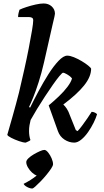

<svg xmlns="http://www.w3.org/2000/svg" viewBox="-20 -820 599 1104"><path d="M128 0Q114 0 89.5 -8.5Q65 -17 44.5 -27.5Q24 -38 22 -45Q26 -59 34 -87Q42 -115 52 -150Q62 -185 71.5 -220.5Q81 -256 89 -287Q104 -351 119 -417.5Q134 -484 145.5 -543.5Q157 -603 164 -645Q171 -687 171 -703Q171 -714 164 -718Q157 -722 144 -722H84Q84 -734 87 -746Q90 -758 92 -764Q106 -771 132 -779.5Q158 -788 185 -794Q212 -800 231 -800Q259 -800 277.5 -783Q296 -766 296 -741Q296 -737 293 -724Q290 -711 282 -677L233 -461Q219 -400 202.5 -348.5Q186 -297 171 -260Q156 -223 147 -205L153 -201Q174 -244 201.5 -295.5Q229 -347 258.5 -393.5Q288 -440 316.5 -470Q345 -500 367 -500Q383 -500 405 -491Q427 -482 449 -469Q471 -456 486.5 -443.5Q502 -431 504 -425Q504 -379 463.5 -328.5Q423 -278 344 -219Q354 -210 364 -195Q374 -180 383 -154L416 -72L426 -66Q436 -76 451 -96Q466 -116 481.5 -138.5Q497 -161 507 -177Q516 -177 525.5 -172.5Q535 -168 538 -163Q532 -142 518.5 -114.5Q505 -87 486.5 -60.5Q468 -34 447 -17Q426 0 407 0Q377 0 350.5 -17.5Q324 -35 313 -66L260 -214Q289 -238 318.5 -266Q348 -294 368.5 -321.5Q389 -349 394 -369Q384 -382 366.5 -392Q349 -402 343 -402Q338 -402 322 -383Q306 -364 284 -332.5Q262 -301 238 -264.5Q214 -228 192.5 -192.5Q171 -157 156 -130Q152 -114 149.5 -99Q147 -84 147 -66Q147 -53 149 -39.5Q151 -26 155 -15Q154 -12 144.5 -7.5Q135 -3 128 0ZM166 264Q152 264 135.5 255Q119 246 116 237Q136 227 156 214.5Q176 202 191 189Q178 185 164 172Q150 159 140.5 142.5Q131 126 131 112Q131 102 143.5 90Q156 78 174 67.5Q192 57 209 49.5Q226 42 235 42Q245 42 257 57Q269 72 277 91Q285 110 285 124Q285 133 274 149.5Q263 166 247 185.5Q231 205 213.5 223Q196 241 183 252.5Q170 264 166 264Z"/></svg>

Font: Texturina
Style: Bold Italic
Weight: 700
Italic angle: -11°
Designer: Guillermo Torres Carreño
Foundry: Omnibus-Type
Version: Version 1.002; ttfautohint (v1.8.3)